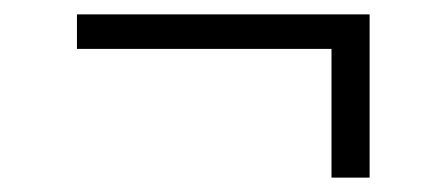

<svg xmlns="http://www.w3.org/2000/svg" viewBox="-20 -467 622 267"><path d="M494 -220V-447H87V-399H441V-220Z"/></svg>

Font: Gantari Light
Style: Regular
Weight: 300
Designer: Anugrah Pasau
Foundry: Lafontype
Version: Version 1.000